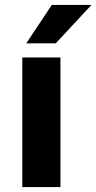

<svg xmlns="http://www.w3.org/2000/svg" viewBox="-20 -755 389 775"><path d="M86 -580 189 -735H349L205 -580ZM70 0V-523H224V0Z"/></svg>

Font: Tomorrow SemiBold
Style: Regular
Weight: 600
Designer: Tony de Marco, Monica Rizzolli
Foundry: Just in Type
Version: Version 2.002